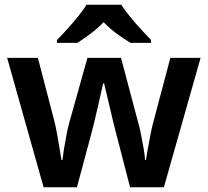

<svg xmlns="http://www.w3.org/2000/svg" viewBox="-20 -786 873 806"><path d="M467 -228Q462 -246 455 -275.5Q448 -305 440.5 -337Q433 -369 426.5 -396Q420 -423 417 -436H413Q410 -423 404 -396Q398 -369 390.5 -336.5Q383 -304 376 -274.5Q369 -245 364 -227L303 0H163L10 -543H139L206 -286Q213 -260 219 -227Q225 -194 230 -163.5Q235 -133 238 -114H242Q244 -132 249 -163Q254 -194 260 -224Q266 -254 270 -268L347 -543H488L561 -268Q566 -251 572 -221.5Q578 -192 583 -162.5Q588 -133 589 -114H593Q595 -131 600.5 -161Q606 -191 612.5 -225Q619 -259 627 -286L695 -543H822L668 0H526ZM489 -766Q503 -744 525.5 -716.5Q548 -689 572 -663Q596 -637 614 -618V-606H528Q501 -622 471 -644Q441 -666 415 -693Q389 -666 360 -644.5Q331 -623 305 -606H219V-618Q238 -637 261.5 -663Q285 -689 307.5 -716.5Q330 -744 343 -766Z"/></svg>

Font: Noto Sans Lisu SemiBold
Style: Regular
Weight: 600
Designer: Monotype Design Team. David Williams.
Foundry: Monotype Imaging Inc.
Version: Version 2.102; ttfautohint (v1.8.4.7-5d5b)